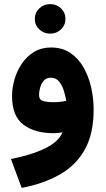

<svg xmlns="http://www.w3.org/2000/svg" viewBox="-20 -647 514 934"><path d="M149.4 -555.2Q149.4 -585.4 171.1 -606.2Q192.9 -627 224.1 -627Q255.4 -627 276.9 -606.2Q298.3 -585.4 298.3 -555.2Q298.3 -524.9 276.9 -504.2Q255.4 -483.4 224.1 -483.4Q192.9 -483.4 171.1 -504.2Q149.4 -524.9 149.4 -555.2ZM435.5 -113.3Q435.5 4.4 392.1 81.3Q348.6 158.2 269.8 202.6Q190.9 247.1 85.4 267.1L33.2 126.5Q130.4 107.9 197.8 75.4Q265.1 43 284.2 -3.4Q261.7 1 241.7 1Q148.4 1 93.5 -40.8Q38.6 -82.5 38.6 -179.7Q38.6 -219.2 50.5 -260.7Q62.5 -302.2 86.2 -337.4Q109.9 -372.6 145.5 -394.3Q181.2 -416 228 -416Q281.7 -416 320.8 -390.4Q359.9 -364.7 385.3 -321Q410.6 -277.3 423.1 -223.6Q435.5 -169.9 435.5 -113.3ZM238.8 -149.9Q259.8 -149.9 276.4 -152.1Q293 -154.3 302.2 -156.2Q299.3 -175.3 291.7 -201.9Q284.2 -228.5 268.8 -248.8Q253.4 -269 227.1 -269Q205.1 -269 192.6 -254.2Q180.2 -239.3 175 -219.7Q169.9 -200.2 169.9 -185.5Q169.9 -161.1 190.4 -155.5Q210.9 -149.9 238.8 -149.9Z"/></svg>

Font: Vazirmatn RD UI Black
Style: Regular
Weight: 900
Designer: Saber Rastikerdar
Foundry: Saber Rastikerdar
Version: Version 33.003